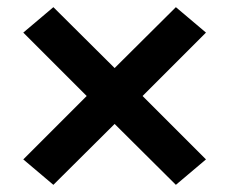

<svg xmlns="http://www.w3.org/2000/svg" viewBox="-20 -608 640 536"><path d="M129 -92 45 -163 222 -340 45 -517 129 -588 300 -418 471 -588 555 -517 378 -340 555 -163 471 -92 300 -262Z"/></svg>

Font: Iosevka Curly Slab Extended
Style: Bold
Weight: 700
Width: 7
Monospace: yes
Designer: Belleve Invis
Foundry: Belleve Invis
Version: Version 11.1.0; ttfautohint (v1.8.3)